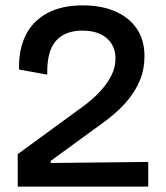

<svg xmlns="http://www.w3.org/2000/svg" viewBox="-20 -695 619 715"><path d="M46 0V-121L287 -297Q308 -312 329 -331Q350 -350 368.5 -373Q387 -396 398.5 -422Q410 -448 410 -478Q410 -509 395.5 -532Q381 -555 354 -568Q327 -581 286 -581Q255 -581 230 -571.5Q205 -562 188 -542.5Q171 -523 163 -492Q155 -461 156 -417L51 -436Q49 -509 75 -562.5Q101 -616 155 -645.5Q209 -675 288 -675Q358 -675 409.5 -652.5Q461 -630 489.5 -588Q518 -546 518 -486Q518 -438 502 -398.5Q486 -359 460.5 -327.5Q435 -296 405 -270.5Q375 -245 346 -225L169 -96V-88L532 -92V0Z"/></svg>

Font: Bricolage Grotesque 48pt Condensed ExtraBold Medium
Style: Regular
Weight: 500
Version: Version 1.000;gftools[0.9.30]